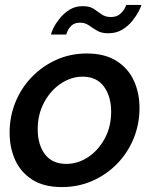

<svg xmlns="http://www.w3.org/2000/svg" viewBox="-20 -749 622 779"><path d="M231 10Q158 10 111 -20Q64 -50 41.5 -100Q19 -150 19 -211Q19 -276 42.5 -334Q66 -392 109 -436.5Q152 -481 209 -506.5Q266 -532 332 -532Q405 -532 452.5 -502Q500 -472 523 -422Q546 -372 546 -311Q546 -246 522.5 -188Q499 -130 456 -85.5Q413 -41 355.5 -15.5Q298 10 231 10ZM249 -84Q296 -84 337.5 -111.5Q379 -139 405 -187Q431 -235 431 -296Q431 -358 401.5 -398Q372 -438 315 -438Q269 -438 227 -410Q185 -382 159 -333.5Q133 -285 133 -225Q133 -162 162.5 -123Q192 -84 249 -84ZM419 -614Q391 -614 373 -625Q355 -636 340 -646.5Q325 -657 305 -657Q283 -657 271 -646Q259 -635 254 -623Q249 -611 249 -609H187Q188 -617 197 -635.5Q206 -654 222.5 -674.5Q239 -695 262 -709.5Q285 -724 316 -724Q344 -724 360.5 -713Q377 -702 392 -691Q407 -680 430 -680Q453 -680 466.5 -691.5Q480 -703 486 -715Q492 -727 492 -729H554Q553 -723 543.5 -704.5Q534 -686 517.5 -665Q501 -644 476.5 -629Q452 -614 419 -614Z"/></svg>

Font: Raleway SemiBold
Style: Italic
Weight: 600
Italic angle: -12°
Designer: Matt McInerney, Pablo Impallari, Rodrigo Fuenzalida
Foundry: Matt McInerney, Pablo Impallari, Rodrigo Fuenzalida
Version: Version 4.026